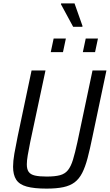

<svg xmlns="http://www.w3.org/2000/svg" viewBox="-20 -1103 647 1131"><path d="M254 8Q181 8 137.5 -4Q94 -16 75.5 -44.5Q57 -73 57 -121Q57 -154 64.5 -197.5Q72 -241 84 -299L166 -688H248L158 -266Q149 -221 143.5 -189Q138 -157 138 -135Q138 -106 149 -90.5Q160 -75 185.5 -69Q211 -63 255 -63Q304 -63 333.5 -71Q363 -79 380.5 -101Q398 -123 410 -162.5Q422 -202 436 -266L525 -688H607L525 -299Q510 -225 496 -172Q482 -119 464 -84Q446 -49 419.5 -29Q393 -9 353 -0.5Q313 8 254 8ZM468 -796 485 -876H557L540 -796ZM279 -796 296 -876H368L351 -796ZM411 -945 339 -1078 340 -1083H419L466 -950L465 -945Z"/></svg>

Font: Saira SemiCondensed
Style: Italic
Weight: 400
Width: 4
Italic angle: -12°
Designer: Hector Gatti with collaboration of the Omnibus-Type team
Foundry: Omnibus-Type
Version: Version 1.101